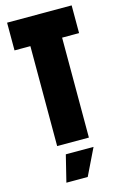

<svg xmlns="http://www.w3.org/2000/svg" viewBox="-134 -759 651 1017"><g transform="rotate(-15 191.0 -250.0)"><path d="M101 0V-548H14V-700H368V-548H275V0ZM98 200 134 54H286L215 200Z"/></g></svg>

Font: Tektur Condensed
Style: Bold
Weight: 700
Width: 3
Designer: Adam Jagosz
Foundry: Adam Jagosz
Version: Version 1.005;gftools[0.9.30]